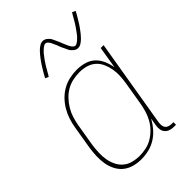

<svg xmlns="http://www.w3.org/2000/svg" viewBox="-222 -841 943 943"><g transform="rotate(-45 250.0 -369.0)"><path d="M188 8Q161 8 136 1Q111 -6 92 -21.5Q73 -37 61.5 -60Q50 -83 46 -108Q42 -133 43 -159.5Q44 -186 48 -213L68 -333Q72 -358 80 -382.5Q88 -407 101.5 -430Q115 -453 133.5 -472Q152 -491 175 -504Q198 -517 223.5 -522.5Q249 -528 274 -528Q301 -528 327 -520.5Q353 -513 371 -496Q389 -479 399.5 -455Q410 -431 414 -405L433 -520H453L376 -59Q375 -49 376 -39.5Q377 -30 382.5 -23Q388 -16 397.5 -13Q407 -10 416 -10H428V8H413Q400 8 387.5 4Q375 0 366.5 -9.5Q358 -19 356 -32Q354 -45 356 -59L363 -100Q350 -76 331.5 -54.5Q313 -33 289.5 -18.5Q266 -4 240 2Q214 8 188 8ZM194 -10Q217 -10 240 -15Q263 -20 283.5 -32.5Q304 -45 321 -62.5Q338 -80 349.5 -101Q361 -122 367.5 -144Q374 -166 378 -189L398 -309Q402 -333 403 -357Q404 -381 400 -403.5Q396 -426 386.5 -447Q377 -468 360.5 -482.5Q344 -497 321.5 -503.5Q299 -510 275 -510Q252 -510 228.5 -505Q205 -500 184.5 -488Q164 -476 147 -458Q130 -440 117.5 -419Q105 -398 98 -375.5Q91 -353 87 -330L67 -210Q64 -186 63 -162Q62 -138 66 -115Q70 -92 80 -71.5Q90 -51 107 -36.5Q124 -22 147 -16Q170 -10 194 -10ZM354 -598Q348 -598 342 -600.5Q336 -603 331.5 -607Q327 -611 322.5 -615.5Q318 -620 315.5 -625Q313 -630 310.5 -635.5Q308 -641 305.5 -646.5Q303 -652 300 -657.5Q297 -663 295 -669.5Q293 -676 290.5 -682Q288 -688 285 -693.5Q282 -699 280.5 -703.5Q279 -708 275 -714Q271 -720 266.5 -724Q262 -728 256 -728Q251 -728 249 -726.5Q247 -725 243 -723Q239 -721 234.5 -717Q230 -713 224 -707Q218 -701 216 -698.5Q214 -696 211.5 -692.5Q209 -689 206.5 -686Q204 -683 201.5 -679.5Q199 -676 196 -672Q193 -668 190.5 -663.5Q188 -659 184.5 -654.5Q181 -650 178.5 -645Q176 -640 172.5 -634.5Q169 -629 166 -623.5Q163 -618 159.5 -612Q156 -606 152 -600L135 -608Q141 -620 147 -630Q153 -640 158.5 -649Q164 -658 169 -666Q174 -674 179.5 -681.5Q185 -689 189.5 -695Q194 -701 198.5 -706.5Q203 -712 210.5 -720Q218 -728 226 -734Q234 -740 240.5 -743Q247 -746 256 -746Q262 -746 268 -743.5Q274 -741 278.5 -737.5Q283 -734 287.5 -729Q292 -724 294.5 -719Q297 -714 299.5 -708.5Q302 -703 304.5 -697.5Q307 -692 309.5 -686.5Q312 -681 314.5 -674.5Q317 -668 319.5 -662Q322 -656 324.5 -650.5Q327 -645 329 -640.5Q331 -636 335 -630Q339 -624 343.5 -620Q348 -616 354 -616Q359 -616 361 -617.5Q363 -619 367 -621Q371 -623 375.5 -627Q380 -631 386 -637Q392 -643 394 -645.5Q396 -648 398.5 -651.5Q401 -655 403.5 -658Q406 -661 408.5 -665Q411 -669 414 -672.5Q417 -676 419.5 -680.5Q422 -685 425.5 -689.5Q429 -694 431.5 -699Q434 -704 437.5 -709.5Q441 -715 444 -720.5Q447 -726 450.5 -732Q454 -738 458 -744L475 -736Q469 -724 463 -714Q457 -704 451.5 -695Q446 -686 441 -678Q436 -670 430.5 -662.5Q425 -655 420.5 -649Q416 -643 411.5 -637.5Q407 -632 399.5 -624Q392 -616 384 -610Q376 -604 369.5 -601Q363 -598 354 -598Z"/></g></svg>

Font: Iosevka Curly Slab Thin
Style: Italic
Weight: 100
Italic angle: -9°
Monospace: yes
Designer: Belleve Invis
Foundry: Belleve Invis
Version: Version 22.1.2; ttfautohint (v1.8.4)